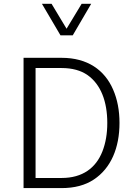

<svg xmlns="http://www.w3.org/2000/svg" viewBox="-20 -963 700 983"><path d="M289.6 -782.2H352.5L446.8 -943.4H397.9L320.8 -815.9L244.1 -943.4H194.8ZM591.8 -333.5C591.8 -397 581.1 -454.1 559.1 -504.4C515.6 -605 427.7 -667 295.4 -667H100.6V0H295.4C361.3 0 416.5 -14.6 460.4 -43.9C548.3 -102.1 591.8 -206.1 591.8 -333.5ZM529.3 -333.5C529.3 -278.8 521 -230.5 504.4 -188C471.2 -103.5 403.3 -51.8 295.4 -51.8H162.1V-614.7H295.4C349.6 -614.7 393.6 -602.5 428.2 -578.6C496.6 -530.3 529.3 -442.9 529.3 -333.5Z"/></svg>

Font: Estedad Light
Style: Regular
Weight: 300
Designer: Amin Abedi
Version: Version 7.3